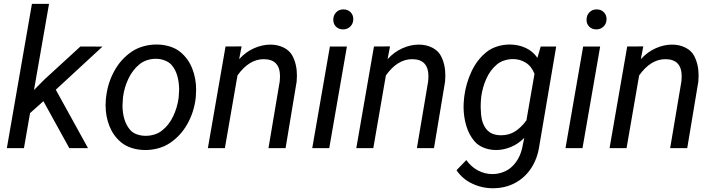

<svg xmlns="http://www.w3.org/2000/svg" viewBox="-20 -770 3708 998"><path d="M340.3 0 205.6 -244.1 136.2 -182.1 104.5 0H15.6L146 -750H234.9L156.7 -302.2L210 -356L397.9 -528.3L512.7 -527.8L270 -303.7L437.5 0Z M531.7 -266.6Q540.5 -340.8 575 -402.6Q609.4 -464.4 665.5 -502Q692.4 -520 725.6 -529.3Q758.8 -538.6 793 -538.6Q830.1 -538.6 863 -528.3Q896 -518.1 919.4 -498Q959 -464.8 979.2 -413.8Q999.5 -362.8 999.5 -303.2Q999.5 -286.6 998 -270.5L997.1 -259.3Q988.3 -186.5 953.6 -125Q918.9 -63.5 862.8 -26.4Q835.9 -8.3 803 0.7Q770 9.8 735.4 9.8Q698.7 9.8 665.8 -0.5Q632.8 -10.7 609.4 -30.3Q569.8 -63 549.3 -113.5Q528.8 -164.1 528.8 -223.6Q528.8 -239.3 530.3 -255.4ZM618.7 -254.9Q616.7 -233.4 616.7 -221.7Q616.7 -184.6 626.2 -151.9Q635.7 -119.1 655.8 -95.7Q668.9 -80.1 690.7 -72Q712.4 -64 737.3 -64Q760.7 -64 783.2 -71Q805.7 -78.1 823.2 -92.3Q858.4 -120.1 879.9 -165Q901.4 -210 908.2 -259.3L909.2 -270.5Q911.1 -292 911.1 -303.7Q911.1 -340.8 901.9 -374.5Q892.6 -408.2 872.6 -431.6Q858.9 -447.3 836.7 -455.8Q814.5 -464.4 789.6 -464.4Q766.1 -464.4 743.9 -457Q721.7 -449.7 704.6 -435.5Q669.4 -406.7 647.7 -361.3Q626 -315.9 619.6 -266.6Z M1214.4 -377.9 1148.9 0H1060.5L1152.3 -528.3L1235.8 -528.8L1223.1 -462.4Q1257.3 -500 1300 -519Q1342.8 -538.1 1385.3 -538.1Q1423.8 -538.1 1454.6 -522.7Q1485.4 -507.3 1500 -480Q1523.4 -435.5 1523.4 -377.9Q1523.4 -362.3 1522 -346.2L1464.4 0H1375.5L1434.1 -347.7Q1435.5 -360.8 1435.5 -373Q1435.5 -462.4 1350.6 -462.4Q1274.4 -462.4 1214.4 -377.9Z M1765.1 -721.2Q1787.6 -721.2 1802 -706.8Q1816.4 -692.4 1816.4 -670.9Q1816.4 -647.9 1801.3 -632.6Q1786.1 -617.2 1763.2 -617.2Q1741.2 -617.2 1726.8 -631.1Q1712.4 -645 1712.4 -667Q1712.4 -690.4 1727.1 -705.8Q1741.7 -721.2 1765.1 -721.2ZM1783.2 -528.3 1691.4 0H1603L1694.8 -528.3Z M1985.8 -377.9 1920.4 0H1832L1923.8 -528.3L2007.3 -528.8L1994.6 -462.4Q2028.8 -500 2071.5 -519Q2114.3 -538.1 2156.7 -538.1Q2195.3 -538.1 2226.1 -522.7Q2256.8 -507.3 2271.5 -480Q2294.9 -435.5 2294.9 -377.9Q2294.9 -362.3 2293.5 -346.2L2235.8 0H2147L2205.6 -347.7Q2207 -360.8 2207 -373Q2207 -462.4 2122.1 -462.4Q2045.9 -462.4 1985.8 -377.9Z M2783.2 -11.2Q2773.9 53.2 2741.7 103Q2709.5 152.8 2658 180.7Q2606.4 208.5 2542 208.5Q2484.9 208.5 2433.8 184.1Q2382.8 159.7 2353 114.7L2403.8 62Q2430.2 98.6 2465.6 116.7Q2501 134.8 2539.1 134.8Q2567.9 134.8 2594.2 125Q2620.6 115.2 2639.6 97.7Q2681.6 58.6 2694.8 -3.4L2705.1 -53.2Q2673.3 -21.5 2635.3 -5.9Q2597.2 9.8 2559.1 9.8Q2524.4 9.8 2494.6 -2.2Q2464.8 -14.2 2446.8 -35.2Q2418 -68.4 2403.8 -115.7Q2389.6 -163.1 2389.6 -214.8Q2389.6 -233.9 2392.1 -256.8L2393.1 -267.6Q2401.9 -337.4 2431.2 -399.2Q2460.4 -460.9 2508.8 -499.5Q2531.7 -518.1 2563.7 -528.3Q2595.7 -538.6 2629.9 -538.6Q2672.9 -538.6 2711.2 -521.5Q2749.5 -504.4 2773.4 -469.2L2790.5 -528.3H2871.1ZM2585 -66.9Q2626 -66.9 2658 -87.4Q2689.9 -107.9 2716.3 -144.5L2758.3 -386.2Q2742.7 -425.8 2712.6 -444.3Q2682.6 -462.9 2647 -462.9Q2622.6 -462.9 2600.1 -455.3Q2577.6 -447.8 2562.5 -434.6Q2528.8 -406.7 2508.5 -362.1Q2488.3 -317.4 2481.4 -267.6Q2478.5 -239.3 2478.5 -214.4Q2478.5 -199.7 2480.5 -175.3Q2484.9 -126 2510 -96.4Q2535.2 -66.9 2585 -66.9Z M3081.5 -721.2Q3104 -721.2 3118.4 -706.8Q3132.8 -692.4 3132.8 -670.9Q3132.8 -647.9 3117.7 -632.6Q3102.5 -617.2 3079.6 -617.2Q3057.6 -617.2 3043.2 -631.1Q3028.8 -645 3028.8 -667Q3028.8 -690.4 3043.5 -705.8Q3058.1 -721.2 3081.5 -721.2ZM3099.6 -528.3 3007.8 0H2919.4L3011.2 -528.3Z M3302.2 -377.9 3236.8 0H3148.4L3240.2 -528.3L3323.7 -528.8L3311 -462.4Q3345.2 -500 3387.9 -519Q3430.7 -538.1 3473.1 -538.1Q3511.7 -538.1 3542.5 -522.7Q3573.2 -507.3 3587.9 -480Q3611.3 -435.5 3611.3 -377.9Q3611.3 -362.3 3609.9 -346.2L3552.2 0H3463.4L3522 -347.7Q3523.4 -360.8 3523.4 -373Q3523.4 -462.4 3438.5 -462.4Q3362.3 -462.4 3302.2 -377.9Z"/></svg>

Font: Mardoto
Style: Italic
Weight: 400
Italic angle: -12°
Designer: Christian Robertson, Vahan Hovhannisyan
Foundry: Google
Version: Version 1.000